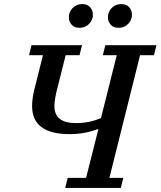

<svg xmlns="http://www.w3.org/2000/svg" viewBox="-20 -919 785 939"><path d="M311 -49H401L461 -287H456Q393 -263 321 -263Q137 -263 137 -400Q137 -421 140.5 -445Q144 -469 156 -513L190 -649H122L134 -698H381L369 -649H301L265 -505Q254 -464 250 -440.5Q246 -417 246 -400Q246 -317 351 -317Q419 -317 474 -342L551 -649H483L495 -698H745L733 -649H665L515 -49H583L571 0H299ZM369 -783Q343 -783 330 -798.5Q317 -814 317 -832Q317 -837 317 -841.5Q317 -846 319 -851Q324 -871 341 -885Q358 -899 382 -899Q408 -899 421 -883.5Q434 -868 434 -850Q434 -845 434 -840.5Q434 -836 432 -831Q427 -811 410 -797Q393 -783 369 -783ZM560 -783Q534 -783 521 -798.5Q508 -814 508 -832Q508 -837 508 -841.5Q508 -846 510 -851Q515 -871 532 -885Q549 -899 573 -899Q599 -899 612 -883.5Q625 -868 625 -850Q625 -845 625 -840.5Q625 -836 623 -831Q618 -811 601 -797Q584 -783 560 -783Z"/></svg>

Font: IBM Plex Serif Medium
Style: Italic
Weight: 500
Italic angle: -14°
Designer: Mike Abbink, Paul van der Laan, Pieter van Rosmalen
Foundry: Bold Monday
Version: Version 2.5